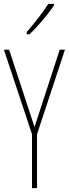

<svg xmlns="http://www.w3.org/2000/svg" viewBox="-20 -970 355 990"><path d="M158 -315 288 -714H315L171 -278V0H145V-278L0 -714H27ZM259 -943Q243 -919 220.5 -891Q198 -863 175 -837.5Q152 -812 132 -793H118V-805Q152 -845 178 -878Q204 -911 229 -950H259Z"/></svg>

Font: Noto Sans Gurmukhi ExtraCondensed Thin
Style: Regular
Weight: 100
Width: 2
Designer: Jelle Bosma - Monotype Design Team
Foundry: Monotype Imaging Inc.
Version: Version 2.004; ttfautohint (v1.8.4.7-5d5b)